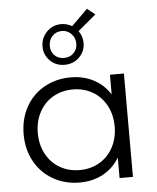

<svg xmlns="http://www.w3.org/2000/svg" viewBox="-58 -919 795 973"><g transform="rotate(-5 339.0 -432.0)"><path d="M579 -526V0H511V-104Q479 -51 426.5 -23Q374 5 308 5Q234 5 174 -29Q114 -63 80 -124Q46 -185 46 -263Q46 -341 80 -402Q114 -463 174 -496.5Q234 -530 308 -530Q372 -530 423.5 -503.5Q475 -477 508 -426V-526ZM509 -263Q509 -323 483.5 -370Q458 -417 413.5 -442.5Q369 -468 314 -468Q258 -468 213.5 -442.5Q169 -417 143.5 -370Q118 -323 118 -263Q118 -203 143.5 -156Q169 -109 213.5 -83.5Q258 -58 314 -58Q369 -58 413.5 -83.5Q458 -109 483.5 -156Q509 -203 509 -263ZM369 -760Q389 -732 389 -698Q389 -656 359 -626Q329 -596 284 -596Q239 -596 209.5 -626Q180 -656 180 -698Q180 -741 210 -772Q240 -803 284 -803Q312 -803 339 -788L421 -869L461 -837ZM352 -698Q352 -727 332.5 -747.5Q313 -768 284 -768Q255 -768 236 -748Q217 -728 217 -698Q217 -669 235.5 -650Q254 -631 284 -631Q314 -631 333 -650Q352 -669 352 -698Z"/></g></svg>

Font: Idrija
Style: Regular
Weight: 400
Designer: Julieta Ulanovsky
Foundry: Julieta Ulanovsky
Version: Version 7.200